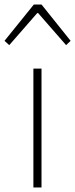

<svg xmlns="http://www.w3.org/2000/svg" viewBox="-43 -831 333 851"><path d="M105 0H141V-527H105ZM-23 -650 -2 -631 122 -773H126L250 -631L270 -650L141 -811H107Z"/></svg>

Font: Noto Sans CJK HK Thin
Style: Regular
Weight: 100
Designer: Ryoko NISHIZUKA 西塚涼子 (kana, bopomofo & ideographs); Paul D. Hunt (Latin, Greek & Cyrillic); Sandoll Communications 산돌커뮤니
Foundry: Adobe
Version: Version 2.004;hotconv 1.0.118;makeotfexe 2.5.65603